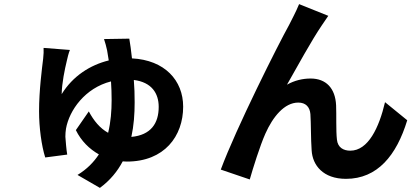

<svg xmlns="http://www.w3.org/2000/svg" viewBox="-20 -820 2040 934"><path d="M609 -632 486 -630C492 -611 497 -595 501 -575L509 -526C419 -504 334 -450 280 -362C281 -416 295 -483 305 -524C308 -537 313 -560 320 -577L192 -587C193 -574 192 -553 190 -535C184 -485 170 -380 170 -279C170 -199 182 -111 200 -54L307 -68C303 -89 299 -140 298 -155C298 -169 299 -180 301 -194C317 -284 394 -392 520 -424C522 -395 523 -364 523 -333C523 -281 519 -227 506 -174C466 -196 436 -233 412 -278L349 -187C375 -134 415 -95 461 -69C436 -31 403 3 357 31L466 94C516 57 551 14 577 -35L597 -34C780 -34 871 -158 871 -301C871 -429 781 -528 622 -536C618 -575 613 -608 609 -632ZM631 -431C718 -420 752 -366 752 -300C752 -220 714 -163 619 -154C631 -209 635 -265 635 -322C635 -359 634 -396 631 -431Z M1577 -743 1435 -800C1418 -758 1399 -725 1386 -698C1333 -603 1128 -195 1054 5L1195 53C1210 0 1245 -112 1271 -170C1307 -251 1363 -321 1431 -321C1467 -321 1487 -300 1490 -265C1493 -224 1492 -142 1496 -89C1500 -16 1552 50 1663 50C1816 50 1909 -64 1961 -235L1853 -323C1824 -199 1771 -87 1684 -87C1651 -87 1623 -102 1619 -141C1614 -183 1617 -263 1615 -308C1611 -391 1566 -438 1491 -438C1453 -438 1413 -429 1376 -408C1426 -496 1496 -624 1545 -696C1556 -712 1567 -729 1577 -743Z"/></svg>

Font: Noto Sans Mono CJK HK
Style: Bold
Weight: 700
Designer: Ryoko NISHIZUKA 西塚涼子 (kana, bopomofo & ideographs); Paul D. Hunt (Latin, Greek & Cyrillic); Sandoll Communications 산돌커뮤니
Foundry: Adobe
Version: Version 2.004;hotconv 1.0.118;makeotfexe 2.5.65603